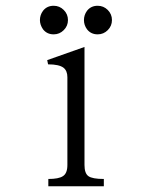

<svg xmlns="http://www.w3.org/2000/svg" viewBox="-20 -648 540 669"><path d="M148.4 1H341.8V-24.4Q301.8 -24.4 288.1 -34.2Q274.4 -43.9 274.4 -73.2V-484.4L144.5 -438.5L147.5 -423.8Q185.5 -423.8 201.2 -412.1Q214.8 -401.4 214.8 -378.9V-73.2Q214.8 -43.9 199.2 -34.2Q184.6 -24.4 148.4 -24.4ZM119.1 -578.1Q119.1 -561.5 129.9 -545.9Q143.6 -528.3 167 -528.3Q187.5 -528.3 202.1 -543Q216.8 -557.6 216.8 -578.1Q216.8 -598.6 202.1 -613.3Q187.5 -627.9 167 -627.9Q143.6 -627.9 129.9 -610.4Q119.1 -595.7 119.1 -578.1ZM272.5 -578.1Q272.5 -560.5 283.2 -545.9Q296.9 -528.3 320.3 -528.3Q340.8 -528.3 355.5 -543Q370.1 -557.6 370.1 -578.1Q370.1 -598.6 355.5 -613.3Q340.8 -627.9 320.3 -627.9Q296.9 -627.9 283.2 -610.4Q272.5 -595.7 272.5 -578.1Z"/></svg>

Font: BatangChe
Style: Regular
Weight: 400
Monospace: yes
Version: Version 2.21